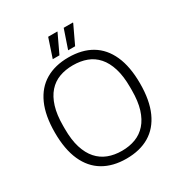

<svg xmlns="http://www.w3.org/2000/svg" viewBox="-200 -1011 1101 1167"><g transform="rotate(-30 350.0 -428.0)"><path d="M350 12Q256 12 189 -27.5Q122 -67 86.5 -146Q51 -225 51 -343Q51 -461 86.5 -540Q122 -619 189 -658.5Q256 -698 350 -698Q445 -698 511.5 -658.5Q578 -619 613.5 -540Q649 -461 649 -343Q649 -225 613.5 -146Q578 -67 511.5 -27.5Q445 12 350 12ZM350 -43Q403 -43 446 -59.5Q489 -76 520 -111Q551 -146 568 -200.5Q585 -255 585 -332V-354Q585 -431 568 -486Q551 -541 520 -576Q489 -611 446 -627Q403 -643 350 -643Q297 -643 254 -627Q211 -611 180 -576Q149 -541 132 -486Q115 -431 115 -354V-332Q115 -255 132 -200.5Q149 -146 180 -111Q211 -76 254 -59.5Q297 -43 350 -43ZM371 -736 416 -868H480L481 -865L420 -736ZM263 -736 307 -868H371V-865L310 -736Z"/></g></svg>

Font: Archivo SemiCondensed ExtraLight
Style: Regular
Weight: 250
Width: 4
Designer: Hector Gatti
Foundry: Omnibus-Type
Version: Version 2.001